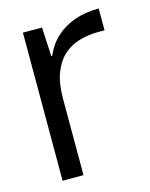

<svg xmlns="http://www.w3.org/2000/svg" viewBox="-85 -565 485 621"><g transform="rotate(-15 157.5 -254.0)"><path d="M48 0V-496H112L117 -399H120Q135 -434 161 -458Q187 -482 223 -495Q259 -508 305 -508V-435H286Q252 -435 221.5 -426.5Q191 -418 168 -397.5Q145 -377 131.5 -342.5Q118 -308 118 -257V0Z"/></g></svg>

Font: DM Sans 36pt Light
Style: Regular
Weight: 300
Designer: Colophon Foundry, Jonny Pinhorn
Foundry: Colophon Foundry
Version: Version 4.004;gftools[0.9.30]